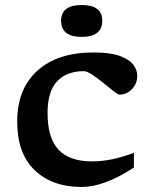

<svg xmlns="http://www.w3.org/2000/svg" viewBox="-20 -734 602 765"><path d="M353 -525Q420 -525 457.8 -511Q495.5 -497 511.2 -475.8Q527 -454.5 527 -432.5Q527 -401 506 -379Q485 -357 456 -357Q450 -357 432 -371.2Q414 -385.5 391.2 -404Q368.5 -422.5 347.2 -436.5Q326 -450.5 314 -450.5Q246 -450.5 207.8 -410.2Q169.5 -370 169.5 -283.5Q169.5 -184 213.2 -137.5Q257 -91 346.5 -91Q387.5 -91 428.5 -99.8Q469.5 -108.5 513.5 -125V-66.5Q395.5 11 305 11Q188 11 118.2 -55.8Q48.5 -122.5 48.5 -249.5Q48.5 -379.5 128.8 -452.2Q209 -525 353 -525ZM305.5 -587Q223.5 -587 223.5 -651.5Q223.5 -714 305.5 -714Q387.5 -714 387.5 -651.5Q387.5 -587 305.5 -587Z"/></svg>

Font: Newsreader 6pt Medium
Style: Regular
Weight: 500
Designer: Hugues Gentile
Foundry: Production Type
Version: Version 1.003; ttfautohint (v1.8.3)